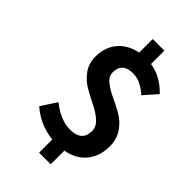

<svg xmlns="http://www.w3.org/2000/svg" viewBox="-285 -940 1159 1159"><g transform="rotate(45 294.5 -361.0)"><path d="M559 -641 485 -557Q421 -616 357 -616Q265 -616 265 -533Q265 -499 296.5 -473.5Q328 -448 372.5 -427.5Q417 -407 461.5 -382Q506 -357 537.5 -311.5Q569 -266 569 -204Q569 -121 523.5 -64.5Q478 -8 393 8V124H294V12Q177 -2 96 -75L161 -174Q248 -106 326 -106Q428 -106 428 -194Q428 -231 396.5 -259.5Q365 -288 320.5 -310Q276 -332 231.5 -357Q187 -382 155.5 -425Q124 -468 124 -526Q124 -607 169.5 -661Q215 -715 294 -730V-846H393V-732Q484 -719 559 -641Z"/></g></svg>

Font: NotoSansHansBold
Style: Bold
Weight: 700
Designer: Ryoko NISHIZUKA  (kana & ideographs); Paul D. Hunt (Latin, Greek & Cyrillic); Wenlong ZHANG  (bopomofo); Sandoll Communi
Foundry: Adobe Systems Incorporated
Version: Version 1.00;December 8, 2021;FontCreator 13.0.0.2675 64-bit